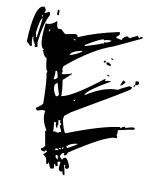

<svg xmlns="http://www.w3.org/2000/svg" viewBox="-86 -823 771 910"><g transform="rotate(10 300.0 -368.5)"><path d="M277.3 -604.5Q334 -621.1 357.4 -631.8L361.3 -629.9L362.3 -637.7H367.2Q379.9 -637.7 396.5 -650.4Q390.6 -651.4 384.8 -651.4Q373 -651.4 360.4 -646.5Q358.4 -646.5 358.4 -649.4V-650.4Q341.8 -650.4 274.4 -609.4L273.4 -604.5ZM240.2 -50.8 241.2 -55.7Q239.3 -63.5 239.3 -67.4V-70.3L229.5 -72.3L228.5 -66.4Q228.5 -60.5 240.2 -50.8ZM220.7 -93.8Q228.5 -95.7 232.4 -95.7H235.4L236.3 -100.6L223.6 -103.5ZM247.1 -101.6 248 -106.4 238.3 -108.4 237.3 -103.5ZM256.8 -104.5 258.8 -114.3 254.9 -115.2 252.9 -105.5ZM277.3 -113.3Q321.3 -137.7 322.3 -140.6L318.4 -141.6Q284.2 -136.7 270.5 -120.1ZM222.7 -176.8Q223.6 -182.6 230.5 -182.6L235.4 -181.6V-182.6Q235.4 -186.5 222.7 -210.9Q228.5 -217.8 229.5 -221.7Q221.7 -223.6 221.7 -234.4V-238.3L212.9 -236.3L215.8 -212.9L212.9 -213.9V-198.2Q204.1 -200.2 203.1 -223.6L195.3 -225.6L194.3 -221.7Q197.3 -191.4 197.3 -181.6L196.3 -178.7L204.1 -180.7ZM274.4 -338.9V-342.8L266.6 -344.7L265.6 -340.8ZM181.6 -345.7Q187.5 -345.7 194.3 -354.5Q179.7 -400.4 179.7 -407.2V-408.2H177.7Q172.9 -408.2 166 -399.4Q165 -394.5 165 -388.7Q165 -369.1 180.7 -345.7ZM161.1 -423.8Q163.1 -423.8 173.8 -433.6Q168.9 -464.8 163.1 -466.8Q162.1 -462.9 159.2 -462.9H158.2Q159.2 -460 159.2 -453.1Q159.2 -443.4 156.2 -424.8ZM210.9 -549.8Q236.3 -554.7 266.6 -575.2L267.6 -579.1H264.6Q215.8 -569.3 210.9 -549.8ZM97.7 -642.6 100.6 -652.3 96.7 -653.3 93.8 -643.6ZM226.6 -622.1 227.5 -626 218.8 -627.9 217.8 -624ZM285.2 16.6Q274.4 14.6 274.4 5.9L275.4 0L265.6 2Q253.9 0 253.9 -15.6Q253.9 -26.4 256.8 -42L252 -43L242.2 -42L247.1 -21.5L236.3 -18.6V-21.5Q236.3 -27.3 229.5 -29.3L228.5 -25.4Q230.5 -19.5 230.5 -13.7L229.5 -6.8L218.8 -3.9L213.9 -4.9L201.2 -32.2L199.2 -22.5L190.4 -24.4Q188.5 -58.6 169.9 -62.5L171.9 -67.4Q183.6 -76.2 185.5 -83L175.8 -85L173.8 -77.1Q167 -79.1 160.6 -80.6Q154.3 -82 154.3 -87.9V-90.8H155.3Q161.1 -90.8 171.9 -105.5L159.2 -175.8H161.1Q164.1 -175.8 165 -178.7Q141.6 -215.8 141.6 -249Q141.6 -259.8 143.6 -269.5L134.8 -270.5Q122.1 -270.5 108.4 -263.7Q97.7 -266.6 97.7 -273.4V-275.4Q126 -294.9 127.9 -301.8Q126 -423.8 118.2 -442.4L121.1 -456.1Q111.3 -458 106.4 -516.6Q92.8 -519.5 85 -545.9L80.1 -546.9L86.9 -554.7Q68.4 -559.6 68.4 -612.3Q68.4 -638.7 73.2 -677.7L82 -676.8Q102.5 -676.8 126 -698.2Q128.9 -664.1 136.7 -663.1H151.4Q168.9 -645.5 174.8 -643.6L219.7 -652.3L232.4 -649.4L231.4 -645.5Q231.4 -640.6 235.4 -639.6Q310.5 -673.8 425.8 -698.2L428.7 -688.5L427.7 -684.6L415 -672.9L414.1 -668L441.4 -662.1Q445.3 -677.7 465.8 -684.6Q473.6 -678.7 478.5 -676.8Q479.5 -680.7 515.6 -696.3Q515.6 -687.5 523.4 -685.5Q525.4 -692.4 533.2 -692.4L539.1 -691.4L538.1 -686.5L409.2 -626Q308.6 -591.8 191.4 -492.2L188.5 -477.5L193.4 -462.9H192.4Q189.5 -462.9 187.5 -459Q191.4 -458 191.4 -455.1V-454.1Q217.8 -457 237.3 -465.8V-461.9L199.2 -427.7Q206.1 -378.9 206.1 -359.4L205.1 -350.6Q255.9 -357.4 395.5 -466.8L399.4 -465.8L397.5 -457Q408.2 -460.9 418 -460.9Q422.9 -460.9 426.8 -460Q325.2 -402.3 312.5 -377L316.4 -376Q395.5 -426.8 460 -426.8H466.8Q468.8 -431.6 515.6 -453.1L529.3 -450.2Q528.3 -446.3 526.9 -440.9Q525.4 -435.5 265.6 -284.2L236.3 -261.7L232.4 -244.1Q245.1 -188.5 255.9 -180.7Q419.9 -245.1 506.8 -254.9V-252.9Q506.8 -250 510.7 -249Q511.7 -255.9 527.3 -259.8Q531.2 -258.8 531.2 -255.9V-253.9Q555.7 -263.7 569.3 -263.7L576.2 -262.7L573.2 -252.9H571.3Q559.6 -252.9 498 -238.3Q499 -234.4 499 -229.5Q499 -221.7 496.1 -210L501 -209L499 -199.2L492.2 -200.2Q446.3 -200.2 283.2 -92.8Q279.3 -77.1 271.5 -77.1L265.6 -78.1L267.6 -87.9H265.6Q255.9 -87.9 248 -68.4L259.8 -56.6L263.7 -55.7Q266.6 -66.4 274.4 -66.4Q288.1 -66.4 300.8 -27.3Q297.9 -15.6 291 -15.6Q281.2 -15.6 281.2 -26.4L282.2 -32.2L277.3 -33.2L276.4 -28.3Q285.2 2.9 285.2 13.7ZM413.1 -481.4 403.3 -484.4 404.3 -489.3 414.1 -486.3ZM539.1 -452.1 535.2 -453.1 537.1 -462.9 542 -461.9ZM471.7 -449.2 482.4 -475.6Q485.4 -474.6 488.3 -472.7Q491.2 -470.7 495.1 -467.8Q481.4 -449.2 471.7 -449.2ZM542 -461.9 541 -480.5 551.8 -483.4Q558.6 -479.5 558.6 -473.6Q558.6 -465.8 542 -461.9ZM410.2 -530.3 396.5 -534.2Q389.6 -536.1 389.6 -542V-544.9L399.4 -546.9Q408.2 -540 412.1 -539.1ZM383.8 -542 376 -543.9 377.9 -552.7 385.7 -550.8ZM418 -561.5 408.2 -564.5 409.2 -569.3 418.9 -566.4ZM127.9 -725.6 118.2 -728.5 120.1 -752 127.9 -750ZM54.7 -753.9 62.5 -742.2V-734.4L58.6 -726.6H66.4L78.1 -734.4Q85.9 -733.4 85.9 -726.6V-718.8Q61.5 -674.8 50.8 -582L54.7 -562.5L46.9 -558.6Q39.1 -558.6 39.1 -566.4H43Q27.3 -586.9 27.3 -605.5H23.4V-582L27.3 -562.5L19.5 -558.6Q19.5 -561.5 0 -578.1Q6.8 -753.9 50.8 -753.9ZM50.8 -714.8V-707H54.7V-714.8ZM35.2 -625Q39.1 -618.2 39.1 -605.5H43Q54.7 -690.4 54.7 -699.2Q44.9 -699.2 35.2 -625Z"/></g></svg>

Font: Blackcraft
Style: Regular
Weight: 400
Designer: GGBotNet
Foundry: GGBotNet
Version: 1.00